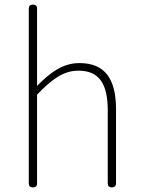

<svg xmlns="http://www.w3.org/2000/svg" viewBox="-20 -814 615 834"><path d="M141 -201V-403C208 -472 256 -507 321 -507C411 -507 448 -450 448 -334V-18C448 -6 454 0 466 0C478 0 484 -6 484 -18V-339C484 -475 433 -540 325 -540C252 -540 197 -498 141 -441V-560V-776C141 -788 135 -794 123 -794C111 -794 105 -788 105 -776V-397V-18C105 -6 111 0 123 0C135 0 141 -6 141 -18Z"/></svg>

Font: GenSenRounded2 TW EL
Style: Regular
Weight: 250
Version: Version 2.100;PS 2.1;hotconv 16.6.51;makeotf.lib2.5.65220 DE